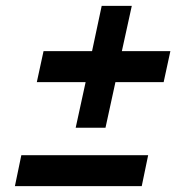

<svg xmlns="http://www.w3.org/2000/svg" viewBox="-20 -636 640 657"><path d="M239 -199 273 -355H106L129 -461H295L328 -616H431L397 -461H563L540 -355H375L341 -199ZM31 1 53 -105H487L465 1Z"/></svg>

Font: Red Hat Display
Style: Bold Italic
Weight: 700
Italic angle: -12°
Designer: Pentagram, MCKL
Foundry: Pentagram, MCKL
Version: Version 1.023; ttfautohint (v1.8.3)